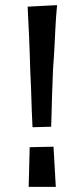

<svg xmlns="http://www.w3.org/2000/svg" viewBox="-20 -730 330 750"><path d="M107 -233Q105 -266 104 -302Q103 -338 101.5 -378Q100 -418 98 -460Q97 -492 96 -525Q95 -558 93.5 -590Q92 -622 90.5 -651Q89 -680 88 -704L203 -710Q201 -688 199 -663.5Q197 -639 196 -612.5Q195 -586 193.5 -559.5Q192 -533 190.5 -507.5Q189 -482 187 -457Q186 -430 185 -402Q184 -374 183 -346.5Q182 -319 181.5 -290.5Q181 -262 180 -235ZM198 0H92L96 -155L189 -157Z"/></svg>

Font: Truculenta
Style: Bold
Weight: 700
Designer: Ivan Castro, Eva Sanz & Omnibus-Type Team
Foundry: Omnibus-Type
Version: Version 1.002